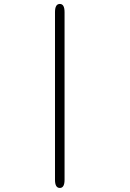

<svg xmlns="http://www.w3.org/2000/svg" viewBox="-20 -782 659 974"><path d="M259 -720.5Q259 -762 283.5 -762Q307.5 -762 307.5 -720.5V130Q307.5 171.5 283.5 171.5Q259 171.5 259 130Z"/></svg>

Font: Sono Monospace Light
Style: Regular
Weight: 300
Version: Version 2.112